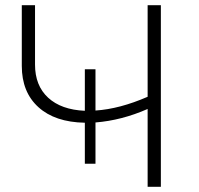

<svg xmlns="http://www.w3.org/2000/svg" viewBox="-20 -720 766 740"><path d="M600 -700V0H549V-300Q449 -256 348 -248V-89H307V-247Q192 -249 128 -307Q64 -365 64 -466V-700H115V-471Q115 -390 165.5 -343.5Q216 -297 307 -293V-453H348V-294Q441 -300 549 -347V-700Z"/></svg>

Font: Montserrat Atlas Light
Style: Regular
Weight: 300
Designer: Julieta Ulanovsky
Foundry: Julieta Ulanovsky
Version: Version 7.200